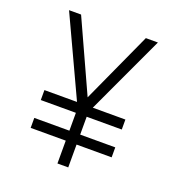

<svg xmlns="http://www.w3.org/2000/svg" viewBox="-124 -769 797 869"><g transform="rotate(20 275.0 -335.0)"><path d="M249 0V-110H80V-158H249V-244H80V-292H237L61 -670H119L275 -328L431 -670H489L313 -292H470V-244H301V-158H470V-110H301V0Z"/></g></svg>

Font: Lode Dark
Style: Regular
Weight: 400
Monospace: yes
Designer: Belleve Invis
Foundry: Belleve Invis
Version: Version 29.2.0; ttfautohint (v1.8.3)